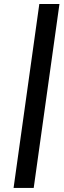

<svg xmlns="http://www.w3.org/2000/svg" viewBox="-20 -749 312 942"><path d="M46.6 173H145.4L271.7 -729.3H172.9Z"/></svg>

Font: Secuela ExtLt
Style: Italic
Weight: 200
Italic angle: -8°
Designer: Fernando Haro
Foundry: deFharo
Version: Version 1.704